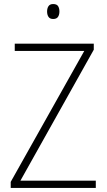

<svg xmlns="http://www.w3.org/2000/svg" viewBox="-20 -930 527 950"><path d="M454 0H33V-30L397 -678H53V-714H444V-684L81 -36H454ZM243 -910Q261 -910 267.5 -899.5Q274 -889 274 -873Q274 -857 267 -846.5Q260 -836 243 -836Q227 -836 220 -846.5Q213 -857 213 -873Q213 -889 220 -899.5Q227 -910 243 -910Z"/></svg>

Font: Noto Sans Arabic UI SmCn XLt
Style: Regular
Weight: 200
Width: 4
Designer: Monotype Design Team, Nadine Chahine and Nizar Qandah
Foundry: Monotype Imaging Inc.
Version: Version 2.010; ttfautohint (v1.8.4.7-5d5b)